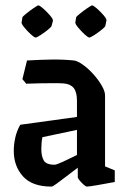

<svg xmlns="http://www.w3.org/2000/svg" viewBox="-20 -681 465 711"><path d="M171 10Q99 10 65 -28Q31 -66 31 -122Q31 -146 36.5 -171Q42 -196 55 -219L265 -248V-308Q265 -340 253 -355Q241 -370 216 -372Q203 -373 179 -373Q155 -373 128 -372.5Q101 -372 77 -371L63 -388L80 -457Q131 -460 173 -460.5Q215 -461 254 -457Q268 -455 287.5 -441Q307 -427 325.5 -406.5Q344 -386 356.5 -364.5Q369 -343 369 -328V-65L405 -50V-7Q373 -1 341 4.5Q309 10 302 10Q298 10 290 3Q282 -4 275 -12.5Q268 -21 268 -25V-60Q247 -44 226 -28Q205 -12 190 -1Q175 10 171 10ZM133 -129Q133 -103 142 -87Q151 -71 182 -71Q189 -71 213 -82Q237 -93 265 -107V-200L137 -173Q133 -153 133 -129ZM262 -617Q263 -620 276 -630.5Q289 -641 303.5 -651Q318 -661 321 -661Q326 -661 339.5 -649Q353 -637 364.5 -623.5Q376 -610 374 -604L370 -585Q369 -581 356 -570.5Q343 -560 329 -551Q315 -542 311 -542Q306 -542 293 -554Q280 -566 269 -579.5Q258 -593 259 -598ZM63 -617Q64 -620 77 -630.5Q90 -641 104.5 -651Q119 -661 122 -661Q127 -661 140.5 -649Q154 -637 165.5 -623.5Q177 -610 176 -604L171 -585Q170 -581 157 -570.5Q144 -560 130 -551Q116 -542 112 -542Q107 -542 94 -554Q81 -566 70 -579.5Q59 -593 60 -598Z"/></svg>

Font: Grenze Gotisch Medium
Style: Regular
Weight: 500
Designer: Renata Polastri
Foundry: Omnibus-Type
Version: Version 1.001